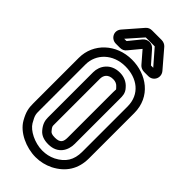

<svg xmlns="http://www.w3.org/2000/svg" viewBox="-286 -936 1020 1020"><g transform="rotate(45 224.0 -426.0)"><path d="M66 -505C66 -584 130 -648 223 -648C312 -648 382 -597 382 -505V-165C382 -103 357 -64 303 -36C278 -24 254 -19 227 -19C169 -19 108 -51 88 -85C65 -125 66 -131 66 -165ZM16 -505V-165C16 -129 19 -105 44 -61C76 -5 155 31 227 31C262 31 294 23 325 8C395 -28 432 -86 432 -165V-505C432 -629 332 -698 223 -698C106 -698 16 -614 16 -505ZM304 -569C284 -593 256 -604 226 -604C157 -604 124 -552 124 -505V-165C124 -143 129 -121 151 -95C169 -73 195 -65 226 -65C299 -65 324 -120 324 -165V-505C324 -524 325 -547 304 -569ZM274 -505V-165C274 -134 267 -115 226 -115C203 -115 195 -120 190 -126C173 -147 174 -146 174 -165V-505C174 -530 187 -554 226 -554C243 -554 256 -548 266 -536C279 -521 274 -533 274 -505ZM258 -813C240 -836 205 -836 186 -813L133 -748C132 -747 130 -747 130 -747H115L190 -832C191 -832 191 -833 191 -833H258C259 -833 259 -832 259 -832L333 -747H316C315 -747 315 -748 315 -748ZM222 -778 279 -712C287 -703 300 -697 314 -697H346C385 -697 404 -741 379 -770L295 -868C287 -877 274 -883 260 -883H189C175 -883 164 -879 154 -868L68 -769C42 -738 66 -697 102 -697H133C150 -697 161 -704 169 -714Z"/></g></svg>

Font: DIN Rundschrift
Style: MittelKont
Weight: 400
Version: Version 1.027